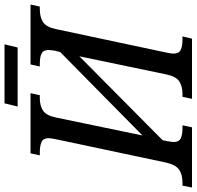

<svg xmlns="http://www.w3.org/2000/svg" viewBox="-49 -839 869 849"><g transform="rotate(-90 385.5 -414.5)"><path d="M-11 -42H1Q37 -42 59 -56.5Q81 -71 91 -114L195 -605Q199 -625 199 -634Q199 -657 182.5 -665Q166 -673 135 -673H123L132 -714H398L389 -673H377Q342 -673 320.5 -658.5Q299 -644 290 -600L211 -219L580 -583L586 -607Q589 -628 589 -634Q589 -657 573.5 -665Q558 -673 527 -673H516L525 -714H790L781 -673H770Q734 -673 712 -658.5Q690 -644 681 -600L577 -111Q573 -93 573 -81Q573 -58 589 -50Q605 -42 637 -42H649L639 0H373L382 -42H393Q429 -42 450.5 -56.5Q472 -71 481 -114L561 -498L190 -130L186 -110Q182 -88 182 -81Q182 -58 198 -50Q214 -42 245 -42H256L247 0H-19ZM353 -829H614L600 -771H339Z"/></g></svg>

Font: Noto Serif Narrow
Style: Italic
Weight: 400
Width: 4
Italic angle: -12°
Designer: Monotype Design Team
Foundry: Monotype Imaging Inc.
Version: Version 1.001